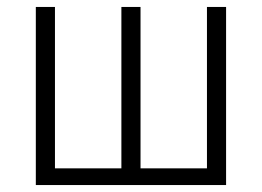

<svg xmlns="http://www.w3.org/2000/svg" viewBox="-20 -532 753 552"><path d="M83 0V-512H138V-48H329V-512H384V-48H575V-512H630V0Z"/></svg>

Font: IBM Plex Sans Condensed Light
Style: Regular
Weight: 300
Width: 3
Designer: Mike Abbink, Paul van der Laan, Pieter van Rosmalen
Foundry: Bold Monday
Version: Version 3.201